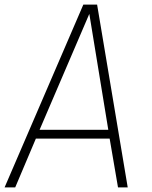

<svg xmlns="http://www.w3.org/2000/svg" viewBox="-35 -810 655 830"><path d="M325.2 -790H384.8L517.1 0H475.1L439 -210.9H120.1L30.8 0H-15.1ZM351.1 -750 136.2 -249H433.1Z"/></svg>

Font: Cooper Hewitt
Style: Light Italic
Weight: 704
Designer: Village Type and Design LLC
Foundry: Cooper Hewitt Smithsonian Design Museum
Version: 1.000